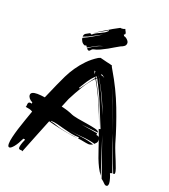

<svg xmlns="http://www.w3.org/2000/svg" viewBox="-178 -1082 1130 1281"><g transform="rotate(20 387.0 -441.5)"><path d="M556 -163 550 -166Q508 -177 461 -180Q414 -183 365 -193Q413 -183 459 -177.5Q505 -172 550 -157Q536 -148 520 -148Q501 -150 482.5 -154Q464 -158 443 -160Q443 -166 446 -169Q417 -169 388.5 -175Q360 -181 333 -188.5Q306 -196 280.5 -202.5Q255 -209 233 -209Q233 -206 232 -206Q258 -201 281 -192Q304 -183 333 -178Q361 -171 387.5 -168Q414 -165 440 -160Q398 -164 354.5 -172Q311 -180 269 -190L222 -202Q197 -138 171.5 -76.5Q146 -15 122 48Q120 44 115.5 43.5Q111 43 106.5 43Q102 43 98 40.5Q94 38 94 30Q94 22 98 7.5Q102 -7 113 -31Q111 -33 106.5 -33.5Q102 -34 100 -34Q80 8 61.5 30.5Q43 53 32 53Q20 53 20 30Q20 11 27 -18.5Q34 -48 44.5 -82Q55 -116 68 -152.5Q81 -189 93 -224Q82 -231 69.5 -234Q57 -237 42 -239Q45 -243 45 -249Q45 -255 46 -261Q47 -267 50 -271Q53 -275 61 -275Q63 -275 73 -273V-282Q57 -290 48.5 -301Q40 -312 40 -323Q40 -347 86 -347Q99 -347 112.5 -345.5Q126 -344 140 -342L186 -447Q201 -481 218.5 -517Q236 -553 260 -588Q284 -623 314.5 -654.5Q345 -686 385 -711L400 -717Q428 -710 445.5 -705.5Q463 -701 474 -699Q484 -695 490 -694H489L490 -691Q490 -690 489 -689L501 -668Q566 -559 611 -442Q656 -325 688 -212Q696 -187 707.5 -158.5Q719 -130 729.5 -104.5Q740 -79 747 -58.5Q754 -38 754 -29Q754 -22 751 -20.5Q748 -19 743 -19Q717 -84 694 -147Q671 -209 649 -272Q669 -209 691 -147Q714 -84 737 -19H730Q724 -19 722 -13Q724 -11 727 -2.5Q730 6 733 15.5Q736 25 738 35Q740 45 740 50Q740 72 727 72Q720 72 716 69Q712 66 707 61L697 51Q691 45 682 39L586 -237Q607 -172 627.5 -107Q648 -42 670 21Q654 2 640.5 -25Q627 -52 615.5 -82Q604 -112 594 -143.5Q584 -175 574 -203Q574 -201 574.5 -199.5Q575 -198 575 -196Q575 -180 565 -172ZM550 -267Q552 -267 556 -268.5Q560 -270 562 -270Q529 -353 496.5 -431Q464 -509 425 -581L419 -575L434 -548Q469 -484 497 -416Q525 -348 550 -276Q521 -354 487.5 -431.5Q454 -509 416 -572L412 -570Q378 -535 348.5 -486Q319 -437 293 -386L267 -323L284 -319Q299 -315 313.5 -310.5Q328 -306 339 -301Q361 -290 397 -284Q433 -278 467.5 -272.5Q502 -267 527.5 -260.5Q553 -254 553 -242L431 -256Q442 -254 458 -251.5Q474 -249 490.5 -246Q507 -243 523 -240.5Q539 -238 550 -236Q550 -233 549.5 -230.5Q549 -228 549 -226Q549 -224 551.5 -223.5Q554 -223 557.5 -222.5Q561 -222 564 -220Q567 -219 570 -214ZM333 -481Q335 -481 334.5 -478.5Q334 -476 335 -476Q337 -476 347 -490Q357 -504 370 -522Q383 -540 395 -556Q407 -572 412 -577L407 -584Q386 -564 368 -537Q350 -510 333 -481ZM434 -589Q466 -535 493 -476Q519 -418 542 -360Q523 -418 496 -476Q468 -535 435 -589ZM587 -439Q618 -359 648 -276Q620 -357 589 -436Q560 -514 522 -593Q558 -517 587 -439ZM440 -611Q453 -608 458 -605Q463 -602 465 -602L466 -605Q467 -605 462 -606Q457 -607 454 -608L456 -612L444 -616ZM391 -621 399 -600 398 -621Q396 -621 393.5 -622Q391 -623 389 -623ZM417 -592 410 -587 416 -579 422 -585ZM431 -594H432L427 -601V-600ZM309 -735Q304 -735 300 -738.5Q296 -742 293 -746Q337 -780 389 -796Q363 -791 338 -777.5Q313 -764 290 -750Q288 -754 285.5 -757.5Q283 -761 280 -763L274 -758Q258 -762 249 -775.5Q240 -789 240 -801L244 -803Q270 -814 302.5 -833Q335 -852 363 -869Q333 -855 303.5 -838Q274 -821 239 -809Q239 -826 250.5 -833Q262 -840 278 -848L290 -842Q301 -853 314.5 -860Q328 -867 341.5 -873Q355 -879 367.5 -886Q380 -893 391 -905Q389 -905 389 -909Q366 -894 343 -882Q321 -870 297 -857Q334 -879 370 -902Q407 -925 455 -950Q458 -949 465 -949Q478 -949 489 -955Q491 -948 496 -940Q501 -932 501 -925Q501 -918 492 -917L497 -907Q510 -905 522 -893Q534 -881 534 -870Q534 -856 524.5 -848Q515 -840 498 -834Q484 -827 465.5 -815.5Q447 -804 425.5 -792Q404 -780 380.5 -769Q357 -758 332 -753Q326 -751 320 -743Q314 -735 309 -735Z"/></g></svg>

Font: Finger Paint
Style: Regular
Weight: 400
Designer: Ralph du Carrois
Foundry: Ralph du Carrois
Version: Version 1.002